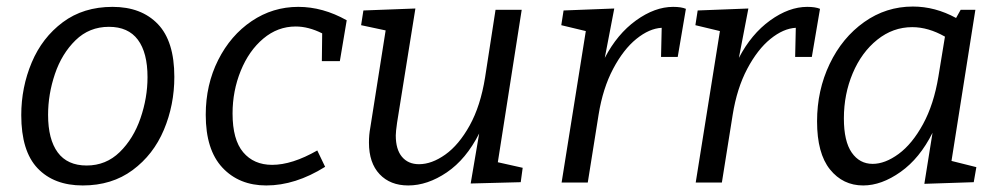

<svg xmlns="http://www.w3.org/2000/svg" viewBox="-20 -558 3062 587"><path d="M513 -323Q513 -237 481 -161Q449 -85 385.5 -38Q322 9 233 9Q145 9 95 -43.5Q45 -96 45 -206Q45 -291 77 -367Q109 -443 172 -490Q235 -537 324 -537Q412 -537 462.5 -484.5Q513 -432 513 -323ZM127 -207Q127 -132 156.5 -92Q186 -52 245 -52Q304 -52 346 -93Q388 -134 409.5 -196.5Q431 -259 431 -322Q431 -397 401.5 -436.5Q372 -476 313 -476Q253 -476 211 -435Q169 -394 148 -332Q127 -270 127 -207Z M1019 -371H964L965 -456Q923 -477 884 -477Q829 -477 785 -440Q741 -403 716 -341.5Q691 -280 691 -211Q691 -131 723.5 -92.5Q756 -54 812 -54Q873 -54 950 -98L974 -48Q883 9 794 9Q711 9 660 -45.5Q609 -100 609 -207Q609 -299 647 -374.5Q685 -450 749.5 -493.5Q814 -537 892 -537Q967 -537 1040 -496Z M1502 -62 1578 -45 1572 -1 1419 3 1445 -150Q1405 -71 1346 -31Q1287 9 1228 9Q1173 9 1140.5 -25.5Q1108 -60 1108 -122Q1108 -146 1112 -167L1159 -465L1084 -481L1091 -526L1250 -532L1194 -183Q1190 -155 1190 -144Q1190 -101 1209 -78.5Q1228 -56 1261 -56Q1300 -56 1341.5 -85.5Q1383 -115 1416 -174.5Q1449 -234 1463 -321L1495 -528H1575Z M2077 -531 2052 -384H2001L2003 -473Q1965 -471 1925.5 -439Q1886 -407 1854.5 -347.5Q1823 -288 1810 -207L1777 0H1697L1771 -463L1696 -481L1703 -526L1858 -532L1829 -381Q1867 -454 1924.5 -495.5Q1982 -537 2038 -537Q2063 -537 2077 -531Z M2487 -531 2462 -384H2411L2413 -473Q2375 -471 2335.5 -439Q2296 -407 2264.5 -347.5Q2233 -288 2220 -207L2187 0H2107L2181 -463L2106 -481L2113 -526L2268 -532L2239 -381Q2277 -454 2334.5 -495.5Q2392 -537 2448 -537Q2473 -537 2487 -531Z M2889 -66 2965 -47 2957 -1 2806 4 2831 -152Q2792 -74 2733.5 -32.5Q2675 9 2619 9Q2557 9 2517.5 -40Q2478 -89 2478 -187Q2478 -282 2516.5 -362.5Q2555 -443 2622 -490.5Q2689 -538 2771 -538Q2839 -538 2903 -503L2917 -528H2962ZM2849 -324 2869 -446Q2818 -475 2769 -475Q2710 -475 2662 -436.5Q2614 -398 2587 -334Q2560 -270 2560 -196Q2560 -126 2584 -91.5Q2608 -57 2648 -57Q2686 -57 2727.5 -87.5Q2769 -118 2802 -178.5Q2835 -239 2849 -324Z"/></svg>

Font: Bitter Pro
Style: Italic
Weight: 400
Italic angle: -9°
Designer: Sol Matas, and Bitter project Authors
Foundry: Sol Matas
Version: Version 1.010